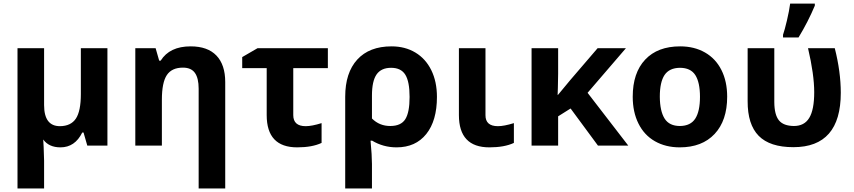

<svg xmlns="http://www.w3.org/2000/svg" viewBox="-20 -816 4785 1076"><path d="M318.8 9.8Q253.9 9.8 222.2 -34.2L224.6 7.3L227.1 84V240.2H78.1V-545.9H227.1V-227.1Q227.1 -108.9 315.9 -108.9Q377.4 -109.4 405.3 -151.4Q433.1 -193.4 433.1 -289.1V-545.9H582V0H469.2L448.2 -73.2H440.9Q399.9 9.8 318.8 9.8Z M1048.3 -556.2Q1143.6 -556.2 1192.9 -504.6Q1242.2 -453.1 1242.2 -356V240.2H1093.3V-318.8Q1093.3 -377.9 1072.3 -407.5Q1051.3 -437 1005.4 -437Q942.9 -437 915 -395.3Q887.2 -353.5 887.2 -256.8V0H738.3V-545.9H852.1L872.1 -476.1H880.4Q930.7 -556.2 1048.3 -556.2Z M1623.5 -170.9Q1623.5 -108.9 1693.4 -108.9Q1727.5 -108.9 1782.2 -126V-15.1Q1729.5 9.8 1645.5 9.8Q1474.6 9.8 1474.6 -170.9V-434.1H1337.4V-496.1L1423.3 -545.9H1817.4V-434.1H1623.5Z M2064.5 -280.8V-151.9Q2106.4 -109.9 2167 -109.9Q2227.5 -109.9 2251.5 -148.2Q2275.4 -186.5 2275.4 -272.5Q2275.4 -358.4 2251.5 -397.2Q2227.5 -436 2171.9 -436Q2116.2 -436 2090.3 -398.7Q2064.5 -361.3 2064.5 -280.8ZM2428.7 -272.9Q2428.7 -139.6 2368.9 -64.9Q2309.1 9.8 2202.6 9.8Q2127.4 9.8 2065.4 -27.8H2056.6Q2064.5 56.2 2064.5 103V240.2H1914.6V-273.9Q1914.6 -408.2 1982.2 -482.2Q2049.8 -556.2 2174.3 -556.2Q2250 -556.2 2307.6 -521.7Q2365.2 -487.3 2397 -422.9Q2428.7 -358.4 2428.7 -272.9Z M2700.7 -170.9Q2700.2 -108.9 2770.5 -108.9Q2804.7 -108.9 2859.9 -126V-15.1Q2806.6 9.8 2722.7 9.8Q2551.8 9.8 2551.8 -170.9V-545.9H2700.7Z M3107.9 0H2959V-545.9H3107.9V-402.8L3106.4 -324.2L3105 -284.2H3106.9L3175.8 -367.2L3329.1 -545.9H3487.8L3272.9 -295.9L3501 0H3331.1L3177.7 -208L3107.9 -164.1Z M4055.2 -273.9Q4055.2 -140.6 3984.9 -65.4Q3914.6 9.8 3789.1 9.8Q3710.4 9.8 3650.4 -24.4Q3590.3 -58.6 3558.1 -123.5Q3525.9 -188 3525.9 -273.9Q3525.9 -407.7 3595.7 -481.9Q3665.5 -556.2 3792 -556.2Q3870.6 -556.2 3930.7 -522Q3990.7 -487.8 4022.9 -423.8Q4055.2 -359.9 4055.2 -273.9ZM3677.7 -274.4Q3678.2 -193.4 3704.6 -151.4Q3731 -109.9 3790.5 -109.9Q3850.1 -110.4 3876.5 -151.4Q3902.8 -192.4 3902.8 -273.4Q3902.8 -354.5 3876.5 -395.5Q3850.1 -436 3790.5 -436Q3731 -435.5 3704.1 -395.5Q3677.7 -355.5 3677.7 -274.4Z M4691.9 -295.9Q4691.9 8.8 4426.3 8.8Q4294.4 8.8 4231.9 -54.7Q4169.4 -118.2 4169.9 -249V-545.9H4319.3V-244.1Q4319.8 -172.9 4345.2 -141.6Q4370.6 -110.4 4429.2 -109.9Q4487.8 -109.9 4515.1 -155.3Q4543 -200.7 4543 -299.3Q4543 -397.9 4508.3 -545.9H4658.2Q4691.9 -413.6 4691.9 -295.9ZM4546.4 -795.9V-784.2Q4508.3 -693.4 4455.1 -606H4368.2V-621.1Q4377.4 -647.5 4390.1 -701.2Q4402.8 -754.9 4408.2 -795.9Z"/></svg>

Font: OpenSans-Bold
Style: Bold
Weight: 700
Foundry: Ascender Corporation
Version: Version 1.10